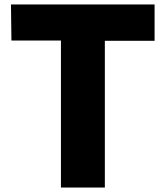

<svg xmlns="http://www.w3.org/2000/svg" viewBox="-20 -786 744 857"><path d="M31 -605H252V51H448V-604H670V-766H29Z"/></svg>

Font: GenEiGothic-pro-Heavy
Style: Bold
Weight: 900
Designer: Ryoko NISHIZUKA (kana & ideographs); Paul D. Hunt (Latin, Greek & Cyrillic); Wenlong ZHANG (bopomofo); Sandoll Communica
Foundry: Adobe Systems Incorporated; o_tamon
Version: Version 1.000.140830